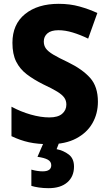

<svg xmlns="http://www.w3.org/2000/svg" viewBox="-20 -744 565 1004"><path d="M492 -212Q492 -150 463.5 -100Q435 -50 378.5 -20Q322 10 239 10Q177 10 131.5 0Q86 -10 40 -32V-186Q88 -160 140.5 -145Q193 -130 238 -130Q283 -130 305 -149Q327 -168 327 -197Q327 -218 316 -233.5Q305 -249 279 -265Q253 -281 206 -303Q156 -328 120 -355.5Q84 -383 64.5 -422Q45 -461 45 -520Q45 -617 111 -670.5Q177 -724 287 -724Q346 -724 396 -710Q446 -696 489 -676L441 -542Q400 -562 360.5 -574Q321 -586 286 -586Q247 -586 228 -569.5Q209 -553 209 -527Q209 -506 220 -490.5Q231 -475 258.5 -458.5Q286 -442 335 -419Q411 -382 451.5 -336.5Q492 -291 492 -212ZM367 127Q367 179 332 209.5Q297 240 234 240Q207 240 183.5 236.5Q160 233 144 228V143Q176 152 203 152Q248 152 248 120Q248 101 230 91Q212 81 176 76L209 0H290L276 36Q312 43 339.5 64Q367 85 367 127Z"/></svg>

Font: Noto Sans Khmer UI SemiCondensed ExtraBold
Style: Regular
Weight: 800
Width: 4
Designer: Danh Hong and the Monotype Design Team
Foundry: Monotype Imaging Inc.
Version: Version 2.002; ttfautohint (v1.8.4.7-5d5b)